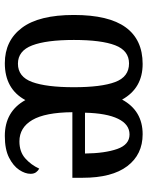

<svg xmlns="http://www.w3.org/2000/svg" viewBox="70 -656 597 776"><g transform="rotate(90 368.0 -268.5)"><path d="M236 10Q145 10 93 -59Q41 -128 41 -269Q41 -410 91 -478.5Q141 -547 239 -547Q337 -547 383 -464Q428 -547 523 -547Q605 -547 652 -485Q699 -423 699 -305V-263H434Q435 -153 465.5 -101Q496 -49 552 -49Q594 -49 620.5 -72.5Q647 -96 662 -129Q670 -125 676.5 -116.5Q683 -108 683 -94Q683 -72 667 -48Q651 -24 617.5 -7Q584 10 530 10Q431 10 385 -73Q340 10 236 10ZM601 -314Q600 -395 582.5 -444.5Q565 -494 524 -494Q483 -494 460.5 -447.5Q438 -401 436 -314ZM238 -43Q291 -43 312 -100.5Q333 -158 333 -269Q333 -380 312 -436Q291 -492 237 -492Q185 -492 163.5 -436Q142 -380 142 -269Q142 -158 164 -100.5Q186 -43 238 -43Z"/></g></svg>

Font: Noto Serif Myanmar ExtraCondensed Medium
Style: Regular
Weight: 500
Width: 2
Designer: Ben Mitchell and the Monotype Design Team
Foundry: Monotype Imaging Inc.
Version: Version 2.106; ttfautohint (v1.8.4.7-5d5b)